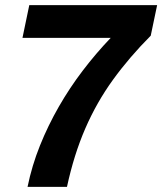

<svg xmlns="http://www.w3.org/2000/svg" viewBox="-20 -730 634 750"><path d="M87.6 0Q104.6 -83 136.1 -161.4Q167.6 -239.8 209.9 -313.5Q252.2 -387.2 303.6 -454.6Q355 -522 412.6 -582.2H67.8L94.4 -710H593.8L568.8 -590.6Q485.2 -506.6 421.4 -418.5Q357.6 -330.4 313.2 -228.2Q268.8 -126 241.6 0Z"/></svg>

Font: Geist
Style: Italic
Weight: 400
Italic angle: -12°
Designer: Basement.studio, Andrés Briganti, Mateo Zaragoza
Foundry: Basement.studio, Vercel, Andrés Briganti, Guido Ferreyra, Mateo Zaragoza
Version: Version 1.500